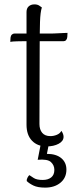

<svg xmlns="http://www.w3.org/2000/svg" viewBox="-20 -657 373 876"><path d="M193 11Q151 11 126 -15Q101 -41 101 -88V-602Q101 -619 111 -628Q121 -637 137 -637Q150 -637 158 -632Q166 -627 171 -623Q164 -602 162.5 -556Q161 -510 161 -427L160 -91Q160 -66 172.5 -51Q185 -36 210 -36Q225 -36 239.5 -42Q254 -48 260 -60Q265 -53 267.5 -46Q270 -39 270 -33Q270 -13 247.5 -1Q225 11 193 11ZM27 -466 28 -485Q29 -494 34 -499Q39 -504 46 -504H217Q221 -504 231 -504.5Q241 -505 252.5 -505.5Q264 -506 274 -506.5Q284 -507 288 -507L287 -488Q286 -479 281.5 -474Q277 -469 270 -469H87Q77 -469 57 -468.5Q37 -468 27 -466ZM204 -5 194 45Q236 45 259.5 64.5Q283 84 283 117Q283 154 256 176.5Q229 199 186 199Q152 199 132.5 189.5Q113 180 102 169Q101 162 105.5 153.5Q110 145 114 142Q121 147 134.5 155.5Q148 164 175 164Q199 164 213.5 152.5Q228 141 228 118Q228 97 212.5 82.5Q197 68 152 72L167 -5Z"/></svg>

Font: Arima Light
Style: Regular
Weight: 300
Designer: Joana Correia and Natanael Gama
Foundry: NDISCOVER
Version: Version 1.101;gftools[0.9.23]